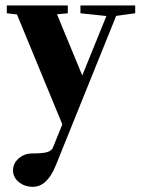

<svg xmlns="http://www.w3.org/2000/svg" viewBox="-20 -455 534 719"><path d="M103 244.6Q72.3 244.6 50.5 226.8Q28.8 209 28.8 183.1Q28.8 156.7 50 138.2Q71.3 119.6 101.1 119.6Q141.1 119.6 157.2 114.5Q173.3 109.4 178.2 97.7L213.4 10.7L43.5 -400.9L5.4 -405.3V-434.6H233.9V-405.3L193.4 -401.4L288.1 -172.4L378.4 -395L281.2 -405.3V-434.6H486.3V-405.3L415 -395.5L189 164.1Q156.7 244.6 103 244.6Z"/></svg>

Font: Elstob Grade
Style: Regular
Weight: 400
Designer: Peter S. Baker
Version: Version 1.015